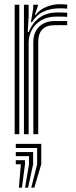

<svg xmlns="http://www.w3.org/2000/svg" viewBox="-20 -622 352 890"><path d="M123.2 -519.5 134 -583V-600H155.8L156 -595.8L141.5 -553.2H145.5Q162.8 -576.5 193.5 -589.5Q224.2 -602.5 256.8 -602.5Q271.2 -602.5 291.5 -600.8V-581.8Q276.2 -583.5 258.2 -583.5Q215.2 -583.5 182.8 -568.8Q150.2 -554 128.5 -519.5ZM91 0V-600H112.5L112.8 -548L108.5 -474H113.5Q150.2 -564.2 247 -564.2Q259.2 -564.2 272.1 -563.9Q285 -563.5 291.5 -562.8V-544Q284 -544.5 270.1 -544.9Q256.2 -545.2 243 -545.2Q199.8 -545.2 170.8 -527.8Q141.8 -510.2 127.2 -482.8Q112.8 -455.2 112.8 -425.2V0ZM48 0V-600H69.5V0ZM134.5 0V-427Q134.5 -472.2 161.5 -498.4Q188.5 -524.5 233.5 -524.5H291.5V-505.2Q278.2 -505.5 262.8 -505.4Q247.2 -505.2 233.5 -505.2Q194 -505.2 175.6 -485.1Q157.2 -465 157.2 -429V0ZM124.8 248 152.2 139.5V64H53.2V45H171.2V139.5L139 248ZM96 248 114.5 139.5V101.8H53.2V82.8H133.5V139.5L110.2 248ZM67.5 248 76.8 139.5H53.2V120.5H95.8V139.5L81.8 248Z"/></svg>

Font: Big Shoulders Inline Display
Style: Bold
Weight: 700
Designer: Patric King
Foundry: XO Type Co
Version: Version 1.000